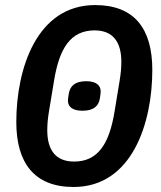

<svg xmlns="http://www.w3.org/2000/svg" viewBox="-20 -730 640 762"><path d="M272 12.1C503.6 12.1 584.5 -240.4 584.5 -452.4C584.5 -614.3 514.9 -709.9 357.6 -709.9C126.1 -709.9 44.7 -457.7 44.7 -245.7C44.7 -83.8 115.8 12.1 272 12.1ZM167.6 -213.1C167.6 -236.2 169.7 -259.9 174.7 -290.1L195 -412.6C215.6 -536.2 258.9 -609.4 355.5 -609.4C428.6 -609.4 461.6 -562.9 461.6 -484.7C461.6 -461.6 459.5 -437.9 454.5 -408L434.3 -285.2C413.7 -161.6 370.4 -88.8 274.1 -88.8C200.6 -88.8 167.6 -134.9 167.6 -213.1ZM249.6 -330.6C249.6 -307.5 266.3 -290.5 307.2 -290.5C351.9 -290.5 371.4 -309.3 376.4 -339.5C378.2 -351.6 379.6 -361.5 379.6 -367.5C379.6 -390.3 362.9 -407.7 322.4 -407.7C277.3 -407.7 258.2 -388.5 253.2 -358.7C251.1 -346.6 249.6 -336.6 249.6 -330.6Z"/></svg>

Font: Margiela Mono Italic SmBold It
Style: Regular
Weight: 600
Designer: Mike Abbink, Paul van der Laan, Pieter van Rosmalen
Foundry: Bold Monday
Version: Version 2.003 2021